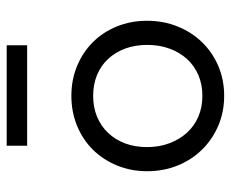

<svg xmlns="http://www.w3.org/2000/svg" viewBox="-78 -603 689 573"><g transform="rotate(-90 266.5 -316.5)"><path d="M267 8Q315 8 356 -9.5Q397 -27 427 -58Q457 -89 474 -131Q491 -173 491 -222Q491 -271 474 -312.5Q457 -354 427 -384Q397 -414 356 -431Q315 -448 267 -448Q219 -448 177.5 -431Q136 -414 106 -383.5Q76 -353 59 -311.5Q42 -270 42 -222Q42 -173 59 -131Q76 -89 106.5 -58Q137 -27 178 -9.5Q219 8 267 8ZM267 -57Q233 -57 205 -69Q177 -81 157 -103Q137 -125 125.5 -155.5Q114 -186 114 -222Q114 -258 125 -287.5Q136 -317 156.5 -338.5Q177 -360 205 -371.5Q233 -383 267 -383Q301 -383 329 -371.5Q357 -360 377 -338.5Q397 -317 408 -287.5Q419 -258 419 -222Q419 -186 408 -155.5Q397 -125 377 -103Q357 -81 329 -69Q301 -57 267 -57ZM418 -641H118V-580H418Z"/></g></svg>

Font: Tilda Sans VF
Style: Regular
Weight: 400
Designer: ParaType Ltd
Foundry: ParaType Ltd
Version: Version 1.010